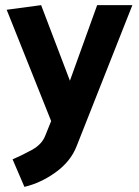

<svg xmlns="http://www.w3.org/2000/svg" viewBox="-20 -505 540 747"><path d="M156 23 179 -34 6 -467 140 -485 252 -191 358 -485H495L278 64Q255 123 197 165Q139 207 75 222L29 115Q64 100 103.5 78.5Q143 57 156 23Z"/></svg>

Font: Palanquin Dark
Style: Regular
Weight: 400
Designer: Pria Ravichandran
Version: Version 1.001